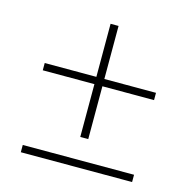

<svg xmlns="http://www.w3.org/2000/svg" viewBox="-93 -698 785 790"><g transform="rotate(15 300.0 -303.0)"><path d="M283 -124V-349H63V-380H283V-606H317V-380H537V-349H317V-124ZM63 0V-31H537V0Z"/></g></svg>

Font: IBM Plex Sans Arabic ExtLt
Style: Regular
Weight: 200
Designer: Mike Abbink, Paul van der Laan, Pieter van Rosmalen, Wael Morcos, Khajak Apelian
Foundry: Bold Monday
Version: Version 1.2